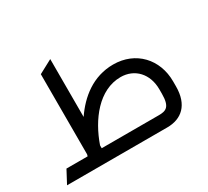

<svg xmlns="http://www.w3.org/2000/svg" viewBox="-130 -849 1138 1052"><g transform="rotate(-30 439.0 -322.5)"><path d="M286 -279V-645L200 -599V-92L197 -81H63L20 0H654C745 0 808 -54 808 -171V-203C808 -342 712 -447 569 -447C441 -447 348 -370 286 -279ZM721 -175C721 -91 693 -81 647 -81H286V-99C333 -235 432 -367 570 -367C659 -367 721 -300 721 -203V-175Z"/></g></svg>

Font: Tajawal Medium
Style: Regular
Weight: 500
Designer: Boutros Fonts
Foundry: Created by Boutros International 2017
Version: Version 1.700